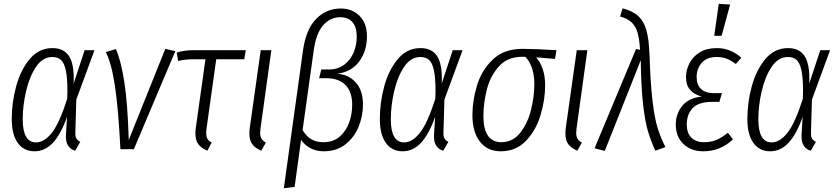

<svg xmlns="http://www.w3.org/2000/svg" viewBox="-20 -788 4424 1014"><path d="M369 -347 427 -523H479L383 -262L378 -89Q377 -67 383.5 -56.5Q390 -46 404 -39L377 8Q354 2 340.5 -17.5Q327 -37 328 -73L334 -171Q302 -80 260 -34.5Q218 11 162 11Q106 11 74 -33Q42 -77 42 -160Q42 -245 65 -331Q88 -417 136.5 -475.5Q185 -534 257 -534Q317 -534 345 -491Q373 -448 369 -347ZM100 -159Q100 -36 170 -36Q214 -36 254 -87Q294 -138 335 -266L336 -308Q336 -378 327.5 -417Q319 -456 302 -471.5Q285 -487 256 -487Q205 -487 170 -434.5Q135 -382 117.5 -305.5Q100 -229 100 -159Z M660 -49 853 -530 906 -518 687 0H616Q605 -215 587 -334Q569 -453 539 -513L592 -529Q619 -468 636.5 -355.5Q654 -243 660 -49Z M1071 -111Q1069 -101 1069 -85Q1069 -66 1075.5 -55Q1082 -44 1098 -35L1075 8Q1042 -6 1027 -27Q1012 -48 1012 -82Q1012 -101 1014 -112L1065 -475H1002Q958 -475 921 -466L913 -510Q949 -523 1007 -523H1278L1270 -475H1122Z M1356 -111Q1354 -91 1354 -86Q1354 -67 1361 -55.5Q1368 -44 1384 -35L1360 8Q1327 -6 1312 -27Q1297 -48 1297 -82Q1297 -101 1299 -112L1357 -523H1413Z M1581 -527Q1597 -635 1650.5 -689Q1704 -743 1779 -743Q1841 -743 1879.5 -703.5Q1918 -664 1918 -596Q1918 -520 1878 -464.5Q1838 -409 1760 -398Q1818 -396 1857.5 -354Q1897 -312 1897 -235Q1897 -176 1874 -119Q1851 -62 1804 -25.5Q1757 11 1690 11Q1614 11 1570 -49L1536 199L1479 206ZM1840 -234Q1840 -303 1804.5 -339Q1769 -375 1703 -375H1665L1677 -421H1716Q1764 -421 1797.5 -446Q1831 -471 1847.5 -510.5Q1864 -550 1864 -595Q1864 -646 1841 -671.5Q1818 -697 1777 -697Q1725 -697 1687.5 -655.5Q1650 -614 1637 -523L1578 -101Q1599 -67 1625 -52Q1651 -37 1688 -37Q1740 -37 1774 -66.5Q1808 -96 1824 -141Q1840 -186 1840 -234Z M2313 -347 2371 -523H2423L2327 -262L2322 -89Q2321 -67 2327.5 -56.5Q2334 -46 2348 -39L2321 8Q2298 2 2284.5 -17.5Q2271 -37 2272 -73L2278 -171Q2246 -80 2204 -34.5Q2162 11 2106 11Q2050 11 2018 -33Q1986 -77 1986 -160Q1986 -245 2009 -331Q2032 -417 2080.5 -475.5Q2129 -534 2201 -534Q2261 -534 2289 -491Q2317 -448 2313 -347ZM2044 -159Q2044 -36 2114 -36Q2158 -36 2198 -87Q2238 -138 2279 -266L2280 -308Q2280 -378 2271.5 -417Q2263 -456 2246 -471.5Q2229 -487 2200 -487Q2149 -487 2114 -434.5Q2079 -382 2061.5 -305.5Q2044 -229 2044 -159Z M2475 -180Q2475 -258 2499.5 -338Q2524 -418 2583 -474Q2642 -530 2739 -530Q2800 -530 2919 -523L2911 -477L2811 -485Q2833 -462 2846 -424Q2859 -386 2859 -339Q2859 -261 2835 -180.5Q2811 -100 2758 -44.5Q2705 11 2625 11Q2554 11 2514.5 -40Q2475 -91 2475 -180ZM2802 -342Q2802 -393 2789 -430Q2776 -467 2754 -488H2737Q2660 -488 2614.5 -437Q2569 -386 2551 -314.5Q2533 -243 2533 -175Q2533 -106 2557 -71.5Q2581 -37 2627 -37Q2688 -37 2727.5 -87Q2767 -137 2784.5 -208Q2802 -279 2802 -342Z M3025 -111Q3023 -91 3023 -86Q3023 -67 3030 -55.5Q3037 -44 3053 -35L3029 8Q2996 -6 2981 -27Q2966 -48 2966 -82Q2966 -101 2968 -112L3026 -523H3082Z M3410 -503Q3415 -349 3426 -256.5Q3437 -164 3452.5 -114Q3468 -64 3494 -11L3441 8Q3416 -47 3401 -98.5Q3386 -150 3376 -239Q3366 -328 3364 -470L3174 9L3120 -5L3339 -529L3360 -525Q3357 -581 3347.5 -614.5Q3338 -648 3316.5 -669Q3295 -690 3255 -701L3268 -744Q3322 -730 3351.5 -702.5Q3381 -675 3394 -628Q3407 -581 3410 -503Z M3549 -129Q3549 -188 3583.5 -229.5Q3618 -271 3686 -278Q3646 -289 3624.5 -313.5Q3603 -338 3603 -381Q3603 -418 3621 -453.5Q3639 -489 3675.5 -511.5Q3712 -534 3765 -534Q3839 -534 3895 -483L3866 -450Q3842 -468 3819 -477.5Q3796 -487 3766 -487Q3713 -487 3686 -456Q3659 -425 3659 -381Q3659 -341 3682 -318.5Q3705 -296 3751 -296H3793L3779 -250H3742Q3669 -250 3638 -217Q3607 -184 3607 -130Q3607 -86 3631 -61.5Q3655 -37 3698 -37Q3735 -37 3763.5 -49Q3792 -61 3824 -87L3851 -52Q3785 11 3694 11Q3630 11 3589.5 -27.5Q3549 -66 3549 -129ZM3776 -768 3836 -764 3791 -599H3752Z M4254 -347 4312 -523H4364L4268 -262L4263 -89Q4262 -67 4268.5 -56.5Q4275 -46 4289 -39L4262 8Q4239 2 4225.5 -17.5Q4212 -37 4213 -73L4219 -171Q4187 -80 4145 -34.5Q4103 11 4047 11Q3991 11 3959 -33Q3927 -77 3927 -160Q3927 -245 3950 -331Q3973 -417 4021.5 -475.5Q4070 -534 4142 -534Q4202 -534 4230 -491Q4258 -448 4254 -347ZM3985 -159Q3985 -36 4055 -36Q4099 -36 4139 -87Q4179 -138 4220 -266L4221 -308Q4221 -378 4212.5 -417Q4204 -456 4187 -471.5Q4170 -487 4141 -487Q4090 -487 4055 -434.5Q4020 -382 4002.5 -305.5Q3985 -229 3985 -159Z"/></svg>

Font: Fira Sans Extra Condensed Light
Style: Italic
Weight: 300
Width: 3
Italic angle: -8°
Designer: Carrois Corporate & Edenspiekermann AG
Foundry: Carrois Corporate GbR & Edenspiekermann AG
Version: Version 4.203